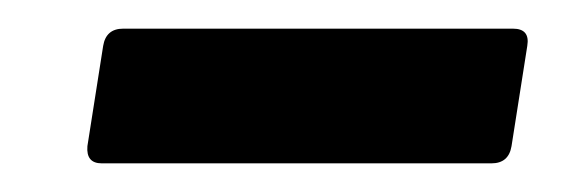

<svg xmlns="http://www.w3.org/2000/svg" viewBox="-20 -333 409 134"><path d="M51 -219Q40 -219 41 -231L52 -301Q54 -313 66 -313H338Q350 -313 348 -301L337 -231Q335 -219 323 -219Z"/></svg>

Font: Sofia Sans Condensed ExtraBold
Style: Italic
Weight: 800
Italic angle: -9°
Version: Version 4.100